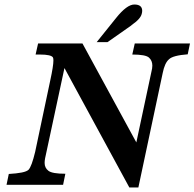

<svg xmlns="http://www.w3.org/2000/svg" viewBox="-20 -820 863 852"><path d="M409 -633 495 -740Q543 -800 576 -800Q611 -800 611 -772Q611 -766 609 -759Q604 -736 563 -708H564L457 -633ZM266 -518 180 -117Q178 -106 178 -97Q178 -75 195 -62Q212 -49 270 -49L260 0H9L19 -48Q54 -50 76.5 -54.5Q99 -59 107 -67Q114 -75 121 -94Q128 -113 136 -146L203 -463Q217 -527 217 -552Q217 -561 215 -565Q207 -578 157 -578H138L149 -627H346L585 -188L652 -502Q656 -517 656 -529Q656 -551 641 -564.5Q626 -578 567 -578L578 -627H823L813 -579Q747 -574 730 -557Q711 -541 702 -496L594 12H554Z"/></svg>

Font: New Athena Unicode
Style: Bold Italic
Weight: 700
Designer: J. Rusten 1997; rev. by R. Hancock 2001, 2002, rev. by D. Mastronarde 2002-2021
Foundry: Society for Classical Studies (formerly American Philological Association)
Version: Version 5.008